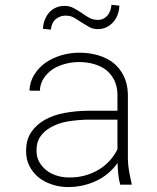

<svg xmlns="http://www.w3.org/2000/svg" viewBox="-20 -753 640 783"><path d="M470.2 0H517.1L516.6 -5.4Q510.7 -30.8 506.1 -56.4Q501.5 -82 501.5 -108.9V-368.7Q500.5 -410.6 484.9 -442.6Q469.2 -474.6 442.9 -496.1Q416 -517.1 380.1 -527.6Q344.2 -538.1 303.7 -538.1Q265.1 -538.1 229.2 -527.3Q193.4 -516.6 165.5 -497.1Q137.2 -476.6 119.4 -448Q101.6 -419.4 100.1 -383.3L142.6 -382.8Q143.6 -411.6 158.2 -433.6Q172.9 -455.6 194.8 -470.7Q217.3 -484.9 245.6 -492.4Q273.9 -500 302.2 -500Q334.5 -500 362.8 -491.9Q391.1 -483.9 412.6 -467.8Q433.1 -451.2 445.6 -426.8Q458 -402.3 459 -369.6V-301.3H336.4Q289.6 -300.8 244.9 -292.7Q200.2 -284.7 165 -265.6Q129.4 -246.1 107.9 -214.8Q86.4 -183.6 86.4 -137.2Q86.4 -102.5 100.3 -75.4Q114.3 -48.3 137.7 -29.3Q161.1 -10.7 192.4 -0.5Q223.6 9.8 257.8 9.8Q289.1 9.8 318.1 3.2Q347.2 -3.4 373 -15.6Q398.9 -27.8 420.9 -46.4Q442.9 -64.9 459.5 -88.4Q460 -65.4 462.2 -43.5Q464.4 -21.5 470.2 0ZM261.2 -29.3Q235.8 -29.3 211.9 -36.6Q188 -43.9 169.9 -58.1Q151.4 -72.3 140.1 -92.5Q128.9 -112.8 128.9 -138.7Q128.4 -172.9 144.3 -195.8Q160.2 -218.8 186.5 -233.4Q217.3 -251.5 258.5 -258.1Q299.8 -264.6 341.3 -265.1H459V-144.5Q445.8 -117.2 425.5 -95.7Q405.3 -74.2 379.9 -59.6Q354 -44.4 324 -36.6Q293.9 -28.8 261.2 -29.3ZM466.8 -730 434.6 -733.4Q433.6 -721.2 429.7 -710.2Q425.8 -699.2 418.9 -690.4Q412.1 -682.1 402.1 -677Q392.1 -671.9 378.9 -671.9Q359.4 -671.9 343.5 -680.7Q327.6 -689.5 312.5 -700.7Q296.9 -710.9 280.3 -720Q263.7 -729 243.2 -729Q223.1 -729 207 -721.4Q190.9 -713.9 180.2 -701.7Q168.9 -688.5 162.4 -671.4Q155.8 -654.3 155.3 -635.3L187.5 -632.3Q189 -647.5 195.3 -659.7Q201.7 -671.9 211.9 -678.2Q220.7 -684.6 231 -687.3Q241.2 -689.9 254.4 -689Q271.5 -687.5 283.9 -679.9Q296.4 -672.4 313.5 -661.1Q328.6 -651.4 343.8 -642.8Q358.9 -634.3 378.9 -634.3Q399.4 -634.3 415 -642.3Q430.7 -650.4 442.4 -663.6Q453.6 -676.3 460 -693.6Q466.3 -710.9 466.8 -730Z"/></svg>

Font: Roboto Mono ExtraLight
Style: Regular
Weight: 250
Monospace: yes
Designer: Google
Version: Version 3.000